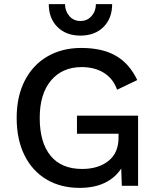

<svg xmlns="http://www.w3.org/2000/svg" viewBox="-20 -903 764 933"><path d="M651 -341V0H572L569 -84Q540 -39 489 -14.5Q438 10 367 10Q275 10 206 -31Q137 -72 99 -148.5Q61 -225 61 -330Q61 -434 100 -510.5Q139 -587 210 -628.5Q281 -670 375 -670Q477 -670 543 -632Q609 -594 647 -514L549 -467Q530 -521 485 -549Q440 -577 377 -577Q283 -577 228 -512Q173 -447 173 -330Q173 -211 225.5 -146.5Q278 -82 379 -82Q458 -82 507 -121Q556 -160 556 -234V-253H354V-341ZM371 -730Q301 -730 259 -772Q217 -814 217 -883H296Q296 -849 317 -825Q338 -801 371 -801Q404 -801 425 -825Q446 -849 446 -883H525Q525 -814 483 -772Q441 -730 371 -730Z"/></svg>

Font: Work Sans Medium
Style: Regular
Weight: 500
Designer: Wei Huang
Foundry: Wei Huang
Version: Version 1.500